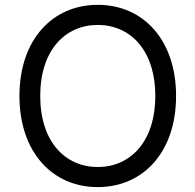

<svg xmlns="http://www.w3.org/2000/svg" viewBox="-20 -757 801 787"><path d="M701.7 -363.6C701.7 -593.8 566.8 -737.2 380.7 -737.2C194.6 -737.2 59.7 -593.8 59.7 -363.6C59.7 -133.5 194.6 9.9 380.7 9.9C566.8 9.9 701.7 -133.5 701.7 -363.6ZM144.9 -363.6C144.9 -552.6 248.6 -654.8 380.7 -654.8C512.8 -654.8 616.5 -552.6 616.5 -363.6C616.5 -174.7 512.8 -72.4 380.7 -72.4C248.6 -72.4 144.9 -174.7 144.9 -363.6Z"/></svg>

Font: Magic Ui Pro
Style: Regular
Weight: 400
Designer: Stefan Endress, Andreas Faust
Version: Version 1.000;FEAKit 1.0